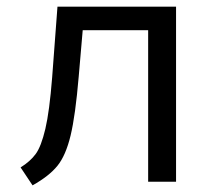

<svg xmlns="http://www.w3.org/2000/svg" viewBox="-20 -547 640 578"><path d="M510 0H426V-456H229L217 -317Q207 -199 192.5 -139Q178 -79 153 -48Q128 -17 78 11L42 -43Q71 -61 87.5 -83.5Q104 -106 116.5 -159Q129 -212 137 -314L153 -527H510Z"/></svg>

Font: FiraDG Mono
Style: Regular
Weight: 400
Designer: Carrois Corporate & Edenspiekermann AG
Foundry: Carrois Corporate GbR & Edenspiekermann AG
Version: Version 3.206